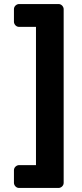

<svg xmlns="http://www.w3.org/2000/svg" viewBox="-20 -753 408 950"><path d="M74 64C63 64 49 74 49 89V152C49 163 59 177 74 177H270C281 177 295 167 295 152V-708C295 -719 285 -733 270 -733H74C63 -733 49 -723 49 -708V-645C49 -634 59 -620 74 -620H158V64Z"/></svg>

Font: Falling Sky
Style: Blk
Weight: 900
Designer: Paul D. Hunt
Foundry: Adobe Systems Incorporated
Version: Version 1.02